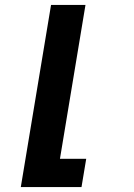

<svg xmlns="http://www.w3.org/2000/svg" viewBox="-20 -540 540 775"><path d="M64 215 186 -520H325L222 101H328L309 215Z"/></svg>

Font: Iosevka Heavy Oblique
Style: Regular
Weight: 900
Italic angle: -9°
Monospace: yes
Designer: Belleve Invis
Foundry: Belleve Invis
Version: Version 32.5.0; ttfautohint (v1.8.4)